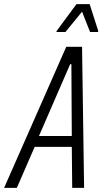

<svg xmlns="http://www.w3.org/2000/svg" viewBox="-47 -916 499 936"><path d="M-27 0 276 -688H353L363 0H305L303 -200H122L35 0ZM143 -253H303L301 -603H295ZM228 -760 229 -765 326 -896H390L432 -765L431 -760H392L353 -859L272 -760Z"/></svg>

Font: Saira Condensed Light
Style: Italic
Weight: 300
Width: 3
Italic angle: -12°
Designer: Hector Gatti with collaboration of the Omnibus-Type team
Foundry: Omnibus-Type
Version: Version 1.101